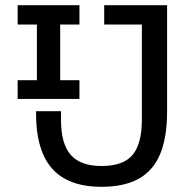

<svg xmlns="http://www.w3.org/2000/svg" viewBox="-20 -710 743 740"><path d="M371 10Q286.7 10 230.6 -20.7Q174.4 -51.4 146.7 -114.2Q119 -177.1 119 -272.6V-281.4H215.2V-246.6Q215.2 -155.2 253 -112.7Q290.8 -70.2 371 -70.2Q455.2 -70.2 491 -113Q526.8 -155.8 526.8 -249.6V-690H624V-279.6Q624 -180.6 597.2 -116.3Q570.4 -52 514.5 -21Q458.6 10 371 10ZM48 -328.6V-400.8H122.2V-615.4H48V-690H286.2V-615.4H212V-400.8H286.2V-328.6ZM381.6 -615.4V-690H568.4V-615.4Z"/></svg>

Font: Mozilla Headline ExtraLight
Style: Regular
Weight: 200
Designer: Studio DRAMA
Foundry: Studio DRAMA
Version: Version 1.000